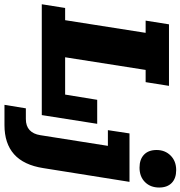

<svg xmlns="http://www.w3.org/2000/svg" viewBox="6 -662 827 880"><g transform="rotate(90 420.0 -222.5)"><path d="M0 0 17 -107H73L131 -476H75L92 -583H374L357 -476H301L243 -107H414L438 -254H548L508 0ZM461 171 477 73H526Q558 73 576.5 56Q595 39 600 7L649 -303H577L592 -402H814L751 -7Q737 83 687.5 127Q638 171 554 171ZM749 -448Q711 -448 689.5 -468.5Q668 -489 668 -526Q668 -565 693.5 -590.5Q719 -616 760 -616Q798 -616 819 -595.5Q840 -575 840 -538Q840 -498 815 -473Q790 -448 749 -448Z"/></g></svg>

Font: Rokkitt SemiBold ExtraBold
Style: Italic
Weight: 800
Italic angle: -9°
Version: Version 3.103